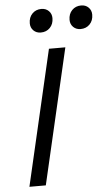

<svg xmlns="http://www.w3.org/2000/svg" viewBox="-58 -895 540 933"><g transform="rotate(-5 212.0 -428.0)"><path d="M47 0ZM280 -660 127 0H47L200 -660ZM168 -742Q146 -742 132 -756Q118 -770 118 -791Q118 -820 135.5 -838Q153 -856 180 -856Q202 -856 216 -842Q230 -828 230 -807Q230 -778 212.5 -760Q195 -742 168 -742ZM362 -742Q340 -742 326 -756Q312 -770 312 -791Q312 -820 329.5 -838Q347 -856 374 -856Q396 -856 410 -842Q424 -828 424 -807Q424 -778 406.5 -760Q389 -742 362 -742Z"/></g></svg>

Font: Elaine Sans
Style: Italic
Weight: 400
Italic angle: -13°
Designer: Wei Huang
Foundry: Wei Huang
Version: Version 2.001;December 24, 2019;FontCreator 12.0.0.2547 64-b